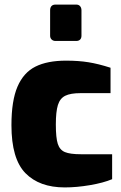

<svg xmlns="http://www.w3.org/2000/svg" viewBox="-20 -813 530 839"><path d="M30 -266Q30 -373 56.5 -434.5Q83 -496 135 -522Q187 -548 269 -548Q323 -548 366.5 -541Q410 -534 463 -517V-406H332Q288 -406 265 -394.5Q242 -383 233 -354Q224 -325 224 -269Q224 -211 232.5 -184.5Q241 -158 263.5 -148.5Q286 -139 334 -139H470V-30Q432 -14 373.5 -4Q315 6 263 6Q152 6 91 -56.5Q30 -119 30 -266ZM199 -657V-768Q199 -780 205 -786.5Q211 -793 223 -793H313Q324 -793 330 -786Q336 -779 336 -768V-657Q336 -646 330 -640Q324 -634 313 -634H223Q212 -634 205.5 -640.5Q199 -647 199 -657Z"/></svg>

Font: Exo Black
Style: Regular
Weight: 900
Designer: Natanael Gama
Foundry: Natanael Gama
Version: Version 1.500; ttfautohint (v1.6)